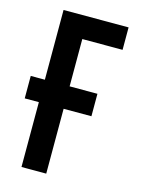

<svg xmlns="http://www.w3.org/2000/svg" viewBox="-108 -764 612 827"><g transform="rotate(15 197.5 -350.0)"><path d="M7.8 -289.1V-389.2H70.8V-700.2H360.8V-600.1H181.2V-389.2H305.2V-289.1H181.2V0H70.8V-289.1Z"/></g></svg>

Font: Bebas Neue Bold
Style: Regular
Weight: 700
Designer: Ryoichi Tsunekawa
Foundry: Ryoichi Tsunekawa
Version: Version 1.300